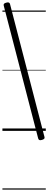

<svg xmlns="http://www.w3.org/2000/svg" viewBox="-20 -1083 399 1589"><path d="M327 75Q313 79 306 76Q299 73 296 63L11 -1036Q8 -1046 13.5 -1052Q19 -1058 32 -1061Q45 -1065 53 -1062Q61 -1059 63 -1049L348 50Q351 59 346 65Q341 71 327 75ZM0 476H359V486H0ZM0 -20H359V0H0ZM0 -505H359V-500H0ZM0 -996H359V-986H0Z"/></svg>

Font: Playwrite PL Guides
Style: Regular
Weight: 400
Designer: Veronika Burian, José Scaglione
Foundry: TypeTogether
Version: Version 1.003